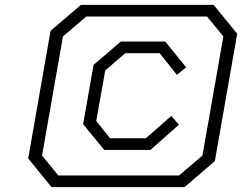

<svg xmlns="http://www.w3.org/2000/svg" viewBox="-20 -757 996 790"><path d="M192 13 96 -105 188 -630 313 -737H859L956 -618L864 -94L739 13ZM220 -35H717L813 -117L899 -607L832 -689H335L239 -607L153 -117ZM409 -140 322 -246 365 -490 477 -586H660L746 -480L708 -449L637 -538H495L413 -467L376 -259L433 -188H580L685 -280L716 -244L599 -140Z"/></svg>

Font: Tomorrow Light
Style: Italic
Weight: 300
Italic angle: -10°
Designer: Tony de Marco, Monica Rizzolli
Foundry: Just in Type
Version: Version 2.002